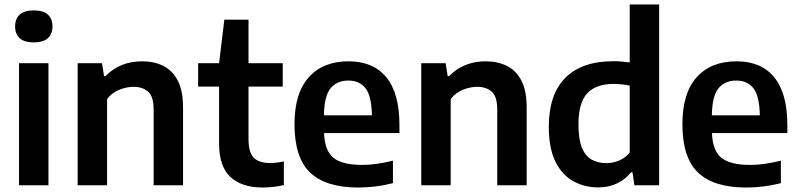

<svg xmlns="http://www.w3.org/2000/svg" viewBox="-20 -828 3571 858"><path d="M65 0V-545.5H196.5V0ZM131 -638.5Q89 -638.5 68.2 -657.2Q47.5 -676 47.5 -710Q47.5 -744 68.2 -762.8Q89 -781.5 131 -781.5Q173 -781.5 193.8 -762.8Q214.5 -744 214.5 -710Q214.5 -676 193.8 -657.2Q173 -638.5 131 -638.5Z M327 0V-545.5H436L445 -488H451.5Q516 -554 615.5 -554Q668.5 -554 709.8 -533.5Q751 -513 774.5 -467.8Q798 -422.5 798 -347V0H666.5V-339.5Q666.5 -396 642.2 -418Q618 -440 576.5 -440Q546.5 -440 513.8 -427.2Q481 -414.5 458.5 -385.5V0Z M1154 10Q1060.5 10 1009.8 -37Q959 -84 959 -186.5V-441H865.5V-545.5H959L982.5 -740H1090.5V-545.5H1243.5V-441H1090.5V-207Q1090.5 -146.5 1114 -123Q1137.5 -99.5 1188 -99.5Q1213 -99.5 1248.5 -106.5V-1Q1227.5 4 1202.8 7Q1178 10 1154 10Z M1581 10Q1436 10 1366 -56.8Q1296 -123.5 1296 -273Q1296 -411.5 1359.8 -482.8Q1423.5 -554 1538 -554Q1648 -554 1706.5 -482.5Q1765 -411 1765 -269V-233.5H1428Q1431 -154.5 1470.2 -122.8Q1509.5 -91 1599 -91Q1630.5 -91 1665 -96Q1699.5 -101 1736 -110V-9.5Q1694 1 1656.2 5.5Q1618.5 10 1581 10ZM1536.5 -468Q1486 -468 1457.5 -433.8Q1429 -399.5 1427.5 -312.5H1642Q1640.5 -399 1613.5 -433.5Q1586.5 -468 1536.5 -468Z M1862.5 0V-545.5H1971.5L1980.5 -488H1987Q2051.5 -554 2151 -554Q2204 -554 2245.2 -533.5Q2286.5 -513 2310 -467.8Q2333.5 -422.5 2333.5 -347V0H2202V-339.5Q2202 -396 2177.8 -418Q2153.5 -440 2112 -440Q2082 -440 2049.2 -427.2Q2016.5 -414.5 1994 -385.5V0Z M2653 9.5Q2593 9.5 2542.8 -17.8Q2492.5 -45 2462.5 -104.8Q2432.5 -164.5 2432.5 -261.5Q2432.5 -406 2506.2 -480.2Q2580 -554.5 2722 -554.5Q2741 -554.5 2759.5 -552.8Q2778 -551 2794 -549V-808H2925.5V0H2815L2806.5 -58H2800Q2776 -27.5 2738.8 -9Q2701.5 9.5 2653 9.5ZM2690 -99Q2718.5 -99 2746.5 -110.5Q2774.5 -122 2794 -146.5V-445.5Q2779.5 -448.5 2759.8 -450.8Q2740 -453 2721.5 -453Q2643.5 -453 2604.2 -411Q2565 -369 2565 -272Q2565 -205 2580.8 -167.2Q2596.5 -129.5 2624.8 -114.2Q2653 -99 2690 -99Z M3314.5 10Q3169.5 10 3099.5 -56.8Q3029.5 -123.5 3029.5 -273Q3029.5 -411.5 3093.2 -482.8Q3157 -554 3271.5 -554Q3381.5 -554 3440 -482.5Q3498.5 -411 3498.5 -269V-233.5H3161.5Q3164.5 -154.5 3203.8 -122.8Q3243 -91 3332.5 -91Q3364 -91 3398.5 -96Q3433 -101 3469.5 -110V-9.5Q3427.5 1 3389.8 5.5Q3352 10 3314.5 10ZM3270 -468Q3219.5 -468 3191 -433.8Q3162.5 -399.5 3161 -312.5H3375.5Q3374 -399 3347 -433.5Q3320 -468 3270 -468Z"/></svg>

Font: Encode Sans SmBold
Style: Regular
Weight: 600
Designer: Multiple Designers
Foundry: Impallari Type
Version: Version 3.002; ttfautohint (v1.8.3) -l 8 -r 50 -G 200 -x 14 